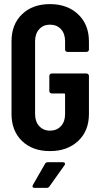

<svg xmlns="http://www.w3.org/2000/svg" viewBox="-20 -728 487 935"><path d="M36.1 -172.9V-526.9Q36.1 -609.4 87.4 -658.7Q138.7 -708 223.1 -708Q308.1 -708 360.6 -658.2Q413.1 -608.4 413.1 -525.9V-486.8Q413.1 -481.9 409.7 -478.5Q406.2 -475.1 400.9 -475.1H309.1Q303.7 -475.1 300.3 -478.5Q296.9 -481.9 296.9 -486.8V-527.8Q296.9 -564 276.9 -585.9Q256.8 -607.9 223.1 -607.9Q190.9 -607.9 170.9 -585.7Q150.9 -563.5 150.9 -527.8V-171.9Q150.9 -136.2 170.9 -114Q190.9 -91.8 223.1 -91.8Q256.8 -91.8 276.9 -113.8Q296.9 -135.7 296.9 -171.9V-268.1Q296.9 -272.9 292 -272.9H231.9Q227.1 -272.9 223.6 -276.4Q220.2 -279.8 220.2 -285.2V-357.9Q220.2 -363.3 223.6 -366.7Q227.1 -370.1 231.9 -370.1H400.9Q406.2 -370.1 409.7 -366.7Q413.1 -363.3 413.1 -357.9V-172.9Q413.1 -90.8 360.6 -41.5Q308.1 7.8 223.1 7.8Q138.2 7.8 87.2 -41.5Q36.1 -90.8 36.1 -172.9ZM148.9 187Q142.1 187 139.4 183.3Q136.7 179.7 140.1 172.9L199.2 69.8Q203.1 62 213.9 62H286.1Q293.5 62 295.9 66.7Q298.3 71.3 293.9 77.1L221.2 179.2Q216.3 187 207 187Z"/></svg>

Font: Barlow Condensed SemiBold
Style: Regular
Weight: 600
Width: 3
Designer: Jeremy Tribby
Foundry: Tribby Type
Version: Version 1.422;hotconv 1.0.109;makeotfexe 2.5.65596